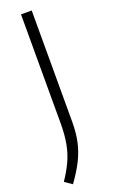

<svg xmlns="http://www.w3.org/2000/svg" viewBox="-179 -777 578 986"><g transform="rotate(-20 110.5 -284.5)"><path d="M35.5 171 -4.5 143.5Q26.5 98 45.8 56Q65 14 74 -33.8Q83 -81.5 83 -144.5V-740H141.5V-132Q141.5 -70.5 130.5 -21.2Q119.5 28 96 74Q72.5 120 35.5 171Z"/></g></svg>

Font: Encode Sans SemiCondensed SemiCondensed Light
Style: Regular
Weight: 300
Width: 4
Designer: Multiple Designers
Foundry: Impallari Type
Version: Version 3.000; ttfautohint (v1.8.3) -l 8 -r 50 -G 200 -x 14 